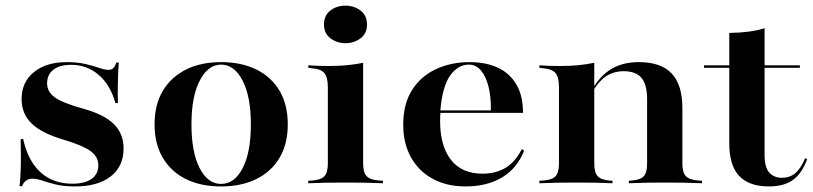

<svg xmlns="http://www.w3.org/2000/svg" viewBox="-20 -649 2879 680"><path d="M245.2 11.3Q205.6 11.3 177.8 4.4Q150 -2.4 130.2 -9.3Q110.5 -16.1 94.4 -16.1Q68.5 -16.1 58.1 10.5H49.2Q51.6 -12.9 52.8 -36.3Q54 -59.7 54 -88.7Q54 -117.7 53.2 -156.5H62.1Q79 -79 123.8 -38.7Q168.5 1.6 235.5 1.6Q280.6 1.6 304.4 -15.3Q328.2 -32.3 328.2 -63.7Q328.2 -95.2 298.8 -115.3Q269.4 -135.5 203.2 -154.8Q127.4 -177.4 91.9 -211.7Q56.5 -246 56.5 -298.4Q56.5 -358.1 100 -393.5Q143.5 -429 216.9 -429Q253.2 -429 281.5 -422.6Q309.7 -416.1 330.2 -408.9Q350.8 -401.6 364.5 -401.6Q374.2 -401.6 380.6 -407.3Q387.1 -412.9 391.9 -427.4H400.8Q399.2 -409.7 398.4 -390.3Q397.6 -371 397.2 -345.6Q396.8 -320.2 397.6 -283.9H388.7Q371 -348.4 329.4 -383.9Q287.9 -419.4 231.5 -419.4Q191.1 -419.4 169 -402Q146.8 -384.7 146.8 -354Q146.8 -323.4 175 -303.6Q203.2 -283.9 275.8 -263.7Q349.2 -243.5 383.5 -209.3Q417.7 -175 417.7 -123.4Q417.7 -59.7 372.2 -24.2Q326.6 11.3 245.2 11.3Z M762.9 11.3Q691.1 11.3 638.3 -14.9Q585.5 -41.1 556.5 -90.3Q527.4 -139.5 527.4 -208.1Q527.4 -278.2 556.5 -327Q585.5 -375.8 638.3 -402.4Q691.1 -429 762.9 -429Q834.7 -429 887.9 -402.8Q941.1 -376.6 970.2 -327.4Q999.2 -278.2 999.2 -208.1Q999.2 -139.5 970.2 -90.3Q941.1 -41.1 887.9 -14.9Q834.7 11.3 762.9 11.3ZM762.9 2.4Q810.5 2.4 839.5 -53.6Q868.5 -109.7 868.5 -208.1Q868.5 -307.3 839.1 -363.7Q809.7 -420.2 762.9 -420.2Q716.9 -420.2 687.5 -363.7Q658.1 -307.3 658.1 -208.9Q658.1 -109.7 687.1 -53.6Q716.1 2.4 762.9 2.4Z M1141.1 -208.9V-340.3Q1141.1 -375 1129 -389.9Q1116.9 -404.8 1083.9 -407.3L1071.8 -408.9V-417.7Q1096 -416.1 1111.3 -415.7Q1126.6 -415.3 1146 -415.3Q1180.6 -415.3 1209.7 -418.1Q1238.7 -421 1266.1 -426.6V-417.7V-208.9ZM1204 -2.4Q1168.5 -2.4 1139.9 -2Q1111.3 -1.6 1071.8 0V-8.9L1086.3 -9.7Q1116.9 -12.1 1129 -25Q1141.1 -37.9 1141.1 -69.4V-208.9H1266.1V-69.4Q1266.1 -37.9 1278.6 -25Q1291.1 -12.1 1321.8 -9.7L1336.3 -8.9V0Q1297.6 -1.6 1268.5 -2Q1239.5 -2.4 1204 -2.4ZM1204 -496Q1173.4 -496 1150.4 -513.3Q1127.4 -530.6 1127.4 -562.1Q1127.4 -594.4 1150 -611.7Q1172.6 -629 1203.2 -629Q1233.9 -629 1256.9 -611.7Q1279.8 -594.4 1279.8 -562.1Q1279.8 -530.6 1256.9 -513.3Q1233.9 -496 1204 -496Z M1629 11.3Q1562.9 11.3 1513.3 -15.3Q1463.7 -41.9 1435.9 -91.1Q1408.1 -140.3 1408.1 -207.3Q1408.1 -280.6 1439.1 -329.8Q1470.2 -379 1523.8 -404Q1577.4 -429 1643.5 -429Q1700 -429 1742.3 -409.7Q1784.7 -390.3 1808.5 -350.4Q1832.3 -310.5 1832.3 -249.2H1498.4L1496.8 -258.1H1718.5Q1719.4 -304 1710.5 -340.7Q1701.6 -377.4 1683.9 -398.8Q1666.1 -420.2 1640.3 -420.2Q1602.4 -420.2 1574.6 -381.9Q1546.8 -343.5 1539.5 -256.5L1540.3 -254.8Q1539.5 -246.8 1539.1 -238.3Q1538.7 -229.8 1538.7 -220.2Q1538.7 -132.3 1577 -83.1Q1615.3 -33.9 1688.7 -33.9Q1735.5 -33.9 1770.2 -54.4Q1804.8 -75 1828.2 -121L1836.3 -115.3Q1811.3 -52.4 1758.1 -20.6Q1704.8 11.3 1629 11.3Z M2022.6 -2.4Q1987.1 -2.4 1958.5 -2Q1929.8 -1.6 1890.3 0V-8.9L1904.8 -9.7Q1935.5 -12.1 1947.6 -25Q1959.7 -37.9 1959.7 -69.4V-208.9H2084.7V-69.4Q2084.7 -37.9 2096.8 -25Q2108.9 -12.1 2137.9 -9.7L2149.2 -8.9V0Q2112.1 -1.6 2084.3 -2Q2056.5 -2.4 2022.6 -2.4ZM1959.7 -208.9V-340.3Q1959.7 -375 1947.6 -389.9Q1935.5 -404.8 1902.4 -407.3L1890.3 -408.9V-417.7Q1914.5 -416.1 1929.8 -415.7Q1945.2 -415.3 1964.5 -415.3Q1999.2 -415.3 2028.2 -418.1Q2057.3 -421 2084.7 -426.6V-417.7V-208.9ZM2271.8 -208.9V-298.4Q2271.8 -349.2 2252 -373Q2232.3 -396.8 2188.7 -396.8Q2148.4 -396.8 2119 -373.4Q2089.5 -350 2064.5 -297.6L2062.1 -303.2Q2092.7 -368.5 2135.9 -398.8Q2179 -429 2242.7 -429Q2321 -429 2358.9 -388.7Q2396.8 -348.4 2396.8 -266.9V-208.9ZM2334.7 -2.4Q2300 -2.4 2272.6 -2Q2245.2 -1.6 2207.3 0V-8.9L2218.5 -9.7Q2248.4 -12.1 2260.1 -25Q2271.8 -37.9 2271.8 -69.4V-208.9H2396.8V-69.4Q2396.8 -37.9 2409.3 -25Q2421.8 -12.1 2452.4 -9.7L2466.1 -8.9V0Q2428.2 -1.6 2399.2 -2Q2370.2 -2.4 2334.7 -2.4Z M2703.2 11.3Q2633.1 11.3 2598 -25.8Q2562.9 -62.9 2562.9 -141.1V-208.9H2687.9V-100.8Q2687.9 -56.5 2704.4 -37.9Q2721 -19.4 2749.2 -19.4Q2778.2 -19.4 2797.6 -36.3Q2816.9 -53.2 2831.5 -88.7L2838.7 -85.5Q2820.2 -34.7 2788.3 -11.7Q2756.5 11.3 2703.2 11.3ZM2562.9 -208.9V-532.3Q2602.4 -533.1 2632.7 -537.1Q2662.9 -541.1 2687.9 -549.2V-208.9ZM2473.4 -408.9V-417.7H2812.9V-408.9Z"/></svg>

Font: Playfair 144pt SemiExpanded ExtraBold
Style: Regular
Weight: 800
Width: 6
Designer: Claus Eggers Sørensen
Foundry: Claus Eggers Sørensen
Version: Version 2.203